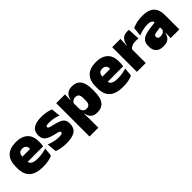

<svg xmlns="http://www.w3.org/2000/svg" viewBox="181 -1521 2707 2707"><g transform="rotate(-45 1534.0 -168.0)"><path d="M303 13Q161.5 13 95.2 -48.5Q29 -110 29 -228.5V-267Q29 -384.5 91.2 -446Q153.5 -507.5 273 -507.5Q352.5 -507.5 405.5 -481.2Q458.5 -455 485.2 -405.8Q512 -356.5 512 -287V-271.5Q512 -251.5 510.2 -230.8Q508.5 -210 505 -192.5H346.5Q348.5 -223 349.2 -250Q350 -277 350 -298.5Q350 -324.5 342 -342.2Q334 -360 317 -369.2Q300 -378.5 273 -378.5Q232.5 -378.5 214.2 -357.5Q196 -336.5 196 -298V-253.5L197 -234.5V-203.5Q197 -188 202.5 -173.5Q208 -159 222.8 -147.8Q237.5 -136.5 264.8 -130Q292 -123.5 335.5 -123.5Q380 -123.5 422.5 -130.8Q465 -138 504.5 -151L490.5 -22.5Q456 -5.5 408.2 3.8Q360.5 13 303 13ZM122.5 -192.5V-296.5H469.5V-192.5Z M773 12.5Q714.5 12.5 666.5 3Q618.5 -6.5 583.5 -19.5L569 -165Q608 -150 655.8 -137.8Q703.5 -125.5 757.5 -125.5Q797 -125.5 811.8 -132Q826.5 -138.5 826.5 -153V-154Q826.5 -165 818 -171.5Q809.5 -178 788.2 -183.8Q767 -189.5 729.5 -198Q668 -212.5 632 -232.8Q596 -253 580.5 -282Q565 -311 565 -351V-355Q565 -431 619.8 -468.2Q674.5 -505.5 779.5 -505.5Q836 -505.5 882.8 -495.8Q929.5 -486 961.5 -472L976 -336.5Q939.5 -351 894.5 -360.8Q849.5 -370.5 802.5 -370.5Q775.5 -370.5 760.8 -367.8Q746 -365 740.5 -359.5Q735 -354 735 -346V-345Q735 -336 742 -329.8Q749 -323.5 768.5 -317.5Q788 -311.5 825.5 -302.5Q887 -288.5 925.5 -271.5Q964 -254.5 982 -227.2Q1000 -200 1000 -153.5V-150.5Q1000 -67.5 944.5 -27.5Q889 12.5 773 12.5Z M1386.5 12Q1342 12 1312.5 -3Q1283 -18 1266 -45.2Q1249 -72.5 1242 -109H1199.5L1239.5 -216.5Q1240 -191 1248.8 -172.5Q1257.5 -154 1274.2 -144Q1291 -134 1315 -134Q1350.5 -134 1368.5 -155.2Q1386.5 -176.5 1386.5 -219V-279Q1386.5 -322 1369 -342.8Q1351.5 -363.5 1316 -363.5Q1297 -363.5 1281 -356.5Q1265 -349.5 1253.5 -337.8Q1242 -326 1236.5 -311.5L1196 -383.5H1242Q1249 -417.5 1266 -445Q1283 -472.5 1313.5 -488.5Q1344 -504.5 1392 -504.5Q1477 -504.5 1520.8 -447.5Q1564.5 -390.5 1564.5 -275.5V-223Q1564.5 -106.5 1520.8 -47.2Q1477 12 1386.5 12ZM1065.5 172V-492.5H1241.5L1235.5 -352L1239.5 -340V-158L1236.5 -128.5L1241.5 0V172Z M1898.5 13Q1757 13 1690.8 -48.5Q1624.5 -110 1624.5 -228.5V-267Q1624.5 -384.5 1686.8 -446Q1749 -507.5 1868.5 -507.5Q1948 -507.5 2001 -481.2Q2054 -455 2080.8 -405.8Q2107.5 -356.5 2107.5 -287V-271.5Q2107.5 -251.5 2105.8 -230.8Q2104 -210 2100.5 -192.5H1942Q1944 -223 1944.8 -250Q1945.5 -277 1945.5 -298.5Q1945.5 -324.5 1937.5 -342.2Q1929.5 -360 1912.5 -369.2Q1895.5 -378.5 1868.5 -378.5Q1828 -378.5 1809.8 -357.5Q1791.5 -336.5 1791.5 -298V-253.5L1792.5 -234.5V-203.5Q1792.5 -188 1798 -173.5Q1803.5 -159 1818.2 -147.8Q1833 -136.5 1860.2 -130Q1887.5 -123.5 1931 -123.5Q1975.5 -123.5 2018 -130.8Q2060.5 -138 2100 -151L2086 -22.5Q2051.5 -5.5 2003.8 3.8Q1956 13 1898.5 13ZM1718 -192.5V-296.5H2065V-192.5Z M2356.5 -267.5 2305.5 -367.5H2347Q2357 -430 2391 -465.2Q2425 -500.5 2488.5 -500.5Q2498 -500.5 2506.2 -499.5Q2514.5 -498.5 2522.5 -497L2531 -317Q2521 -319 2507.2 -320Q2493.5 -321 2480.5 -321Q2433.5 -321 2402.5 -306.8Q2371.5 -292.5 2356.5 -267.5ZM2182 0V-492.5H2347L2340 -329.5H2359V0Z M2855 0 2860 -126 2856.5 -130.5V-283.5L2855 -301.5Q2855 -336 2832.8 -352.2Q2810.5 -368.5 2757 -368.5Q2708.5 -368.5 2663.8 -357Q2619 -345.5 2578 -330.5L2592.5 -465Q2617.5 -476 2648 -485.2Q2678.5 -494.5 2714.5 -500Q2750.5 -505.5 2791 -505.5Q2859.5 -505.5 2905.2 -489.8Q2951 -474 2978 -445.2Q3005 -416.5 3016.8 -377Q3028.5 -337.5 3028.5 -290V0ZM2702.5 12Q2628.5 12 2590.8 -25.8Q2553 -63.5 2553 -133V-145.5Q2553 -219.5 2598.2 -254.5Q2643.5 -289.5 2743 -302L2868.5 -318L2879 -217L2772.5 -201.5Q2743.5 -197.5 2732.2 -187.8Q2721 -178 2721 -159V-157Q2721 -139.5 2732.8 -128.5Q2744.5 -117.5 2772 -117.5Q2795 -117.5 2811.8 -123.8Q2828.5 -130 2839.8 -140.5Q2851 -151 2857.5 -163.5L2882.5 -103.5H2854Q2846.5 -70 2830.2 -44Q2814 -18 2783.5 -3Q2753 12 2702.5 12Z"/></g></svg>

Font: Anek Bangla ExtraBold
Style: Regular
Weight: 800
Designer: Sulekha Rajkumar (Bangla), Yesha Goshar (Latin)
Foundry: Ek Type
Version: Version 1.003